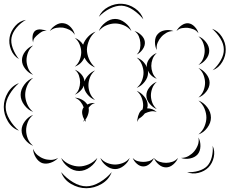

<svg xmlns="http://www.w3.org/2000/svg" viewBox="-105 -849 1212 1014"><path d="M417 -760Q432 -794 467 -812.5Q502 -831 539 -829Q576 -827 608.5 -804.5Q641 -782 652 -747Q629 -776 598.5 -796.5Q568 -817 538 -819Q508 -820 475 -803.5Q442 -787 417 -760ZM417 -685Q426 -710 451 -729.5Q476 -749 503 -749Q530 -749 555 -729.5Q580 -710 589 -685Q572 -706 548.5 -715.5Q525 -725 503 -725Q481 -725 457.5 -715.5Q434 -706 417 -685ZM-5 -537Q-34 -554 -47 -587Q-60 -620 -54 -653Q-48 -685 -24.5 -712Q-1 -739 32 -744Q3 -728 -18 -702.5Q-39 -677 -44 -651Q-49 -625 -37.5 -594Q-26 -563 -5 -537ZM158 -685Q168 -703 189.5 -716.5Q211 -730 232 -726Q253 -723 269.5 -704.5Q286 -686 290 -665Q279 -683 262 -691.5Q245 -700 228 -703Q212 -705 193 -702Q174 -699 158 -685ZM827 -685Q835 -702 853.5 -715Q872 -728 890 -726Q908 -724 923.5 -707.5Q939 -691 943 -673Q933 -688 917.5 -694Q902 -700 887 -702Q873 -703 856.5 -700.5Q840 -698 827 -685ZM1015 -697Q1047 -686 1067 -654.5Q1087 -623 1087 -589Q1088 -554 1069 -522Q1050 -490 1018 -478Q1044 -500 1061 -530.5Q1078 -561 1077 -588Q1077 -616 1059 -645.5Q1041 -675 1015 -697ZM70 -625Q65 -639 67 -657.5Q69 -676 80 -686Q92 -695 110.5 -693.5Q129 -692 142 -685Q127 -688 116 -681.5Q105 -675 96 -667Q87 -660 78.5 -650Q70 -640 70 -625ZM723 -585Q713 -603 713.5 -628.5Q714 -654 728 -669Q742 -685 766.5 -689Q791 -693 811 -685Q790 -685 773.5 -675.5Q757 -666 746 -653Q735 -641 727.5 -623.5Q720 -606 723 -585ZM605 -685Q624 -680 641 -663.5Q658 -647 660 -628Q662 -608 648.5 -588.5Q635 -569 617 -561Q631 -575 634.5 -592.5Q638 -610 636 -625Q635 -641 628 -657.5Q621 -674 605 -685ZM397 -493Q361 -507 341 -545Q325 -510 290 -497Q308 -512 316 -533Q324 -554 324 -573Q324 -592 316 -613Q308 -634 290 -649Q317 -639 334 -613Q342 -636 360 -655Q378 -674 400 -682Q377 -663 366 -637.5Q355 -612 354 -588Q354 -564 364.5 -538.5Q375 -513 397 -493ZM943 -657Q965 -649 982.5 -627Q1000 -605 1000 -581Q1000 -557 982.5 -535.5Q965 -514 943 -506Q961 -521 968.5 -541.5Q976 -562 976 -581Q976 -600 968.5 -621Q961 -642 943 -657ZM70 -454Q47 -462 29 -484.5Q11 -507 11 -531Q11 -556 29 -578.5Q47 -601 70 -609Q51 -593 43 -572Q35 -551 35 -531Q35 -512 43 -490.5Q51 -469 70 -454ZM617 -545Q655 -531 671 -493Q670 -497 670 -501Q670 -522 686.5 -542Q703 -562 723 -569Q707 -555 700.5 -536.5Q694 -518 694 -501Q694 -484 700.5 -465.5Q707 -447 723 -433Q690 -445 676 -477Q677 -471 677 -465Q677 -440 659 -417Q641 -394 617 -385Q636 -401 644.5 -423Q653 -445 653 -465Q653 -485 644.5 -507Q636 -529 617 -545ZM943 -490Q966 -481 984 -458.5Q1002 -436 1002 -412Q1002 -387 984 -364.5Q966 -342 943 -334Q962 -350 970 -371Q978 -392 978 -412Q978 -431 970 -452.5Q962 -474 943 -490ZM397 -321Q374 -329 356 -351.5Q338 -374 338 -397Q332 -381 318.5 -368Q305 -355 290 -349Q306 -362 312 -380Q318 -398 318 -415Q318 -432 312 -450Q306 -468 290 -481Q309 -474 324.5 -456.5Q340 -439 341 -419Q348 -438 363.5 -454Q379 -470 397 -477Q378 -461 370 -440Q362 -419 362 -399Q362 -379 370 -358Q378 -337 397 -321ZM70 -258Q43 -268 23.5 -294Q4 -320 4 -348Q4 -376 23.5 -402Q43 -428 70 -438Q48 -420 38 -395.5Q28 -371 28 -348Q28 -325 38 -300.5Q48 -276 70 -258ZM723 -273Q702 -281 685 -301.5Q668 -322 668 -345Q668 -368 685 -388.5Q702 -409 723 -417Q706 -402 699 -382.5Q692 -363 692 -345Q692 -327 699 -307.5Q706 -288 723 -273ZM-5 -159Q-42 -172 -63.5 -208.5Q-85 -245 -85 -284Q-85 -324 -63.5 -360Q-42 -396 -5 -410Q-35 -384 -55 -350Q-75 -316 -75 -284Q-75 -253 -55 -218.5Q-35 -184 -5 -159ZM621 -205Q620 -212 621 -219L617 -217L621 -220Q623 -236 630 -250.5Q637 -265 648 -271Q651 -282 651 -293Q651 -312 643 -333Q635 -354 617 -369Q639 -361 657 -339Q675 -317 675 -293Q675 -285 672 -277Q702 -277 723 -257Q706 -264 690.5 -260.5Q675 -257 662 -251L659 -249Q646 -232 628 -222Q623 -214 621 -205ZM349 -205Q346 -209 342 -214Q338 -209 334 -205Q337 -211 340 -218Q332 -231 329.5 -246.5Q327 -262 332 -274Q334 -279 337 -282Q332 -297 320.5 -311.5Q309 -326 290 -333Q308 -333 327 -323Q346 -313 356 -297Q376 -307 397 -305Q385 -302 377 -295Q369 -288 363 -280Q366 -265 361 -247.5Q356 -230 346 -217Q347 -211 349 -205ZM943 -318Q970 -308 989.5 -282.5Q1009 -257 1009 -228Q1009 -200 989.5 -174Q970 -148 943 -139Q965 -157 975 -181.5Q985 -206 985 -228Q985 -251 975 -275.5Q965 -300 943 -318ZM70 -79Q46 -88 27.5 -111.5Q9 -135 9 -161Q9 -186 27.5 -210Q46 -234 70 -242Q50 -226 41.5 -203.5Q33 -181 33 -161Q33 -140 41.5 -117.5Q50 -95 70 -79ZM943 -123Q954 -103 953.5 -77Q953 -51 939 -34Q924 -17 898 -12Q872 -7 851 -15Q874 -15 891.5 -25.5Q909 -36 920 -49Q932 -63 939.5 -82Q947 -101 943 -123ZM1018 -79Q1031 -51 1024 -19Q1017 13 996 35Q975 56 943 64Q911 72 883 60Q914 62 943 53.5Q972 45 989 28Q1006 10 1013.5 -19.5Q1021 -49 1018 -79ZM202 -15Q187 2 162.5 10.5Q138 19 117 12Q97 4 83.5 -18.5Q70 -41 70 -63Q78 -42 93.5 -29.5Q109 -17 126 -11Q142 -5 162 -4.5Q182 -4 202 -15ZM409 -15Q399 13 371 33.5Q343 54 313 54Q283 54 255.5 33.5Q228 13 218 -15Q237 8 263 19Q289 30 313 30Q337 30 363 19Q389 8 409 -15ZM580 -15Q572 8 549.5 26Q527 44 503 44Q478 44 455.5 26Q433 8 425 -15Q441 4 462 12Q483 20 503 20Q522 20 543.5 12Q565 4 580 -15ZM708 -15Q702 2 686 16Q670 30 652 30Q634 30 618 16Q602 2 596 -15Q607 -2 622.5 2Q638 6 652 6Q666 6 681 2Q696 -2 708 -15ZM835 -15Q828 4 810 19.5Q792 35 772 35Q751 35 733 19.5Q715 4 708 -15Q721 0 738 5.5Q755 11 772 11Q788 11 805 5.5Q822 0 835 -15ZM485 60Q470 100 431.5 122.5Q393 145 351 145Q309 145 270.5 122.5Q232 100 218 60Q245 92 281 113.5Q317 135 351 135Q385 135 421.5 113.5Q458 92 485 60Z"/></svg>

Font: Rubik Puddles
Style: Regular
Weight: 400
Designer: Hubert and Fischer, NaN
Foundry: Hubert and Fischer, NaN
Version: Version 2.200